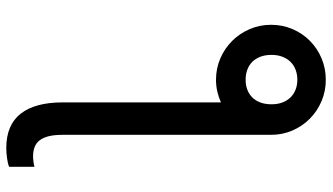

<svg xmlns="http://www.w3.org/2000/svg" viewBox="-232 -568 1005 580"><g transform="rotate(90 270.0 -278.5)"><path d="M55.4 -595.2Q55.4 -630 68.4 -660.2Q81.3 -690.3 103.9 -712.7Q126.4 -735.1 156.8 -747.9Q187.1 -760.7 221.6 -760.7Q255.7 -760.7 285.9 -747.9Q316.1 -735.1 338.8 -712.7Q361.5 -690.3 374.6 -660.2Q387.8 -630 387.8 -595.2V34.1Q387.8 59.3 392 76.3Q396.3 93.4 404.5 103.9Q412.6 114.3 424.9 119Q437.1 123.6 453.1 123.6Q459.5 123.6 468.2 122.5Q476.9 121.4 484.4 119.3V196Q479 198.2 471.9 199.8Q464.8 201.3 457 202.4Q449.2 203.5 441.6 204Q433.9 204.5 427.6 204.5Q358 204.5 323.9 161Q289.8 117.5 289.8 34.1V-443.9Q273.8 -436.8 256.7 -432.9Q239.7 -429 221.6 -429Q187.1 -429 156.8 -442.1Q126.4 -455.3 103.9 -478Q81.3 -500.7 68.4 -530.9Q55.4 -561.1 55.4 -595.2ZM221.6 -518.5Q237.2 -518.5 250.5 -523.3Q263.8 -528.1 274 -537.8Q284.1 -547.6 289.8 -562.3Q295.5 -577.1 295.5 -596.6Q295.5 -615.8 289.8 -630.3Q284.1 -644.9 274 -654.8Q263.8 -664.8 250.5 -669.7Q237.2 -674.7 221.6 -674.7Q205.6 -674.7 191.9 -669.7Q178.3 -664.8 168.1 -654.8Q158 -644.9 152.2 -630.3Q146.3 -615.8 146.3 -596.6Q146.3 -577.1 152.2 -562.3Q158 -547.6 168.1 -537.8Q178.3 -528.1 191.9 -523.3Q205.6 -518.5 221.6 -518.5Z"/></g></svg>

Font: Interop
Style: Regular
Weight: 400
Designer: Rasmus Andersson, Google, Jang Haemin
Foundry: jhaemin
Version: Version 1.008